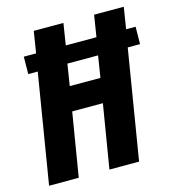

<svg xmlns="http://www.w3.org/2000/svg" viewBox="-109 -827 836 919"><g transform="rotate(-15 309.0 -367.5)"><path d="M21 0 110 -542H63L64 -628H125L142 -735H289L272 -628H424L441 -735H588L571 -628H618L617 -542H556L467 0H320L372 -315H220L168 0ZM240 -435H392L409 -542H257Z"/></g></svg>

Font: Iosevka Aile Heavy
Style: Italic
Weight: 900
Italic angle: -9°
Designer: Belleve Invis
Foundry: Belleve Invis
Version: Version 31.1.0; ttfautohint (v1.8.4)